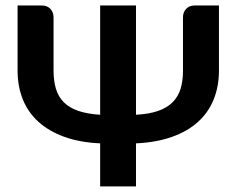

<svg xmlns="http://www.w3.org/2000/svg" viewBox="-20 -668 848 688"><path d="M128.9 -648.4Q149.4 -648.4 160.6 -636.2Q171.9 -624 171.9 -606V-415.5Q171.9 -378.4 180.4 -349.9Q189 -321.3 208.7 -301.5Q228.5 -281.7 260.3 -270.8Q292 -259.8 338.9 -256.8V-648.4H467.3V-256.8Q514.2 -259.3 546.4 -270.5Q578.6 -281.7 598.4 -301.5Q618.2 -321.3 627 -349.6Q635.7 -377.9 635.7 -415.5V-606Q635.7 -624 647 -636.2Q658.2 -648.4 678.7 -648.4H764.6V-415.5Q764.6 -358.4 745.6 -311.5Q726.6 -264.6 689.2 -231Q651.9 -197.3 596.2 -177.5Q540.5 -157.7 467.3 -154.3V0H338.9V-154.3Q265.6 -157.7 210.4 -177.7Q155.3 -197.8 117.9 -231.4Q80.6 -265.1 61.8 -311.8Q43 -358.4 43 -415.5V-648.4Z"/></svg>

Font: Carlito
Style: Bold
Weight: 700
Designer: Lukasz Dziedzic
Foundry: tyPoland Lukasz Dziedzic
Version: Version 1.104